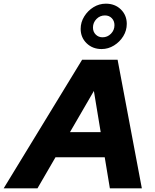

<svg xmlns="http://www.w3.org/2000/svg" viewBox="-83 -1025 841 1045"><path d="M-63 0 364 -700H557L689 0H515L487 -169H219L121 0ZM298 -306H465L428 -530ZM470 -758Q421 -758 388.5 -789.5Q356 -821 356 -868Q356 -904 375.5 -935.5Q395 -967 426 -986Q457 -1005 493 -1005Q543 -1005 575 -973.5Q607 -942 607 -895Q607 -859 588 -828Q569 -797 537.5 -777.5Q506 -758 470 -758ZM475 -822Q502 -822 521 -841.5Q540 -861 540 -888Q540 -911 525.5 -926Q511 -941 488 -941Q461 -941 442 -921.5Q423 -902 423 -875Q423 -852 438 -837Q453 -822 475 -822Z"/></svg>

Font: Red Hat Display Black
Style: Italic
Weight: 900
Italic angle: -12°
Designer: Pentagram, MCKL
Foundry: Pentagram, MCKL
Version: Version 1.023; ttfautohint (v1.8.3)